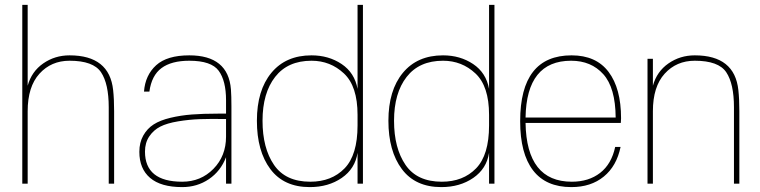

<svg xmlns="http://www.w3.org/2000/svg" viewBox="-20 -750 3105 784"><path d="M93 -730V-400Q109 -458 156.5 -491Q204 -524 264 -524Q427 -524 442 -382Q446 -346 446 -296V0H424V-312Q424 -408 392.5 -455Q361 -502 264 -502Q189 -502 141 -449Q93 -396 93 -296V0H71V-730Z M753 -524Q912 -524 923 -385Q925 -358 925 -316V0H903V-108Q881 -51 833 -18.5Q785 14 724 14Q637 14 593 -23.5Q549 -61 549 -130Q549 -168 565 -196.5Q581 -225 607.5 -242Q634 -259 676 -269Q718 -279 763.5 -282.5Q809 -286 869 -286H903V-341Q903 -420 873 -461Q843 -502 753 -502Q680 -502 639.5 -472Q599 -442 590 -376H568Q573 -443 617.5 -483.5Q662 -524 753 -524ZM572 -131Q572 -8 724 -8Q800 -8 851.5 -60.5Q903 -113 903 -192V-264Q840 -265 796.5 -263.5Q753 -262 707.5 -254.5Q662 -247 634.5 -233Q607 -219 589.5 -193Q572 -167 572 -131Z M1462 -730V0H1440V-126Q1430 -61 1375.5 -23.5Q1321 14 1245 14Q1139 14 1084 -59.5Q1029 -133 1029 -257Q1029 -381 1088 -452.5Q1147 -524 1252 -524Q1322 -524 1375 -488.5Q1428 -453 1440 -387V-730ZM1052 -257Q1052 -145 1099 -76.5Q1146 -8 1247 -8Q1334 -8 1387 -62.5Q1440 -117 1440 -238V-281Q1440 -398 1384.5 -450Q1329 -502 1252 -502Q1155 -502 1103.5 -436Q1052 -370 1052 -257Z M1999 -730V0H1977V-126Q1967 -61 1912.5 -23.5Q1858 14 1782 14Q1676 14 1621 -59.5Q1566 -133 1566 -257Q1566 -381 1625 -452.5Q1684 -524 1789 -524Q1859 -524 1912 -488.5Q1965 -453 1977 -387V-730ZM1589 -257Q1589 -145 1636 -76.5Q1683 -8 1784 -8Q1871 -8 1924 -62.5Q1977 -117 1977 -238V-281Q1977 -398 1921.5 -450Q1866 -502 1789 -502Q1692 -502 1640.5 -436Q1589 -370 1589 -257Z M2314 -524Q2414 -524 2465 -456.5Q2516 -389 2516 -267Q2516 -259 2515 -248H2126Q2130 -8 2315 -8Q2384 -8 2430.5 -44Q2477 -80 2492 -150H2514Q2498 -72 2445.5 -29Q2393 14 2313 14Q2209 14 2156.5 -54.5Q2104 -123 2104 -255Q2104 -524 2314 -524ZM2126 -270H2494Q2493 -392 2443.5 -447Q2394 -502 2312 -502Q2130 -502 2126 -270Z M2817 -524Q2980 -524 2995 -382Q2999 -346 2999 -296V0H2977V-312Q2977 -408 2945.5 -455Q2914 -502 2817 -502Q2742 -502 2694 -449Q2646 -396 2646 -296V0H2624V-510H2646V-400Q2662 -458 2709.5 -491Q2757 -524 2817 -524Z"/></svg>

Font: Nacelle Thin
Style: Regular
Weight: 100
Designer: Sora Sagano
Foundry: Sora Sagano
Version: Version 1.000;FEAKit 1.0